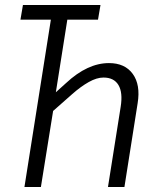

<svg xmlns="http://www.w3.org/2000/svg" viewBox="-20 -750 640 770"><path d="M78 0 184 -671H62L72 -730H383L373 -671H250L204 -380L245 -417Q331 -497 417 -497Q481 -497 512.5 -453.5Q544 -410 532 -336L479 0H413L464 -322Q473 -379 455 -409Q437 -439 395 -439Q368 -439 336 -421Q304 -403 270 -373L193 -305L144 0Z"/></svg>

Font: JetBrains Mono NL ExtraLight
Style: Italic
Weight: 200
Italic angle: -9°
Monospace: yes
Designer: Philipp Nurullin, Konstantin Bulenkov
Foundry: JetBrains
Version: Version 2.305; ttfautohint (v1.8.4.7-5d5b)